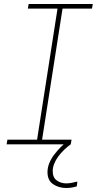

<svg xmlns="http://www.w3.org/2000/svg" viewBox="-20 -720 483 958"><path d="M310 218Q273 218 245 199Q217 180 217 139Q217 116 226 94Q235 72 250.5 51.5Q266 31 284 13Q302 -5 320 -18L333 0Q316 12 300 27.5Q284 43 271 60.5Q258 78 250.5 97Q243 116 243 134Q243 166 263.5 180.5Q284 195 310 195Q323 195 336.5 192.5Q350 190 366 186L363 210Q359 211 345 214.5Q331 218 310 218ZM13 0 17 -23H165L267 -677H119L123 -700H443L439 -677H292L190 -23H337L333 0Z"/></svg>

Font: MuseoModerno Thin Thin
Style: Italic
Weight: 250
Italic angle: -9°
Version: Version 1.003